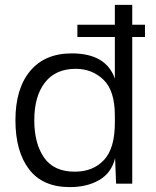

<svg xmlns="http://www.w3.org/2000/svg" viewBox="-20 -750 639 784"><path d="M572 -649V-599H520V0H454L450 -104Q435 -44 385.5 -15Q336 14 265 14Q154 14 98.5 -59Q43 -132 43 -259Q43 -388 103 -460Q163 -532 273 -532Q413 -532 449 -429V-599H296V-649H449V-730H520V-649ZM120 -259Q120 -164 160 -106.5Q200 -49 285 -49Q360 -49 404.5 -96.5Q449 -144 449 -249V-278Q449 -380 402.5 -424.5Q356 -469 289 -469Q207 -469 163.5 -413Q120 -357 120 -259Z"/></svg>

Font: Nacelle Light
Style: Regular
Weight: 300
Designer: Sora Sagano
Foundry: Sora Sagano
Version: Version 1.000;FEAKit 1.0